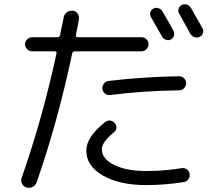

<svg xmlns="http://www.w3.org/2000/svg" viewBox="-20 -845 1040 918"><path d="M754.9 -669.9Q724.6 -723.6 702.1 -762.7Q695.3 -773.4 698.7 -785.6Q702.1 -797.9 712.9 -803.7Q723.6 -809.6 736.3 -806.2Q749 -802.7 755.9 -792Q797.9 -720.7 809.6 -697.3Q815.4 -686.5 811.5 -674.3Q807.6 -662.1 796.9 -656.2Q786.1 -650.4 773.4 -654.8Q760.7 -659.2 754.9 -669.9ZM848.6 -821.3Q860.4 -827.1 873 -823.2Q885.7 -819.3 892.6 -807.6Q911.1 -775.4 948.2 -710Q954.1 -699.2 950.2 -687Q946.3 -674.8 934.6 -668.9Q922.9 -663.1 910.6 -667Q898.4 -670.9 890.6 -682.6Q860.4 -736.3 836.9 -779.3Q830.1 -790 834 -802.7Q837.9 -815.4 848.6 -821.3ZM469.7 -419.9Q467.8 -433.6 477.1 -445.3Q486.3 -457 500 -458Q662.1 -477.5 835.9 -480.5Q849.6 -480.5 859.9 -470.7Q870.1 -460.9 870.1 -446.8Q870.1 -432.6 859.9 -422.9Q849.6 -413.1 836.9 -413.1Q666 -411.1 506.8 -390.6Q493.2 -388.7 481.9 -397.9Q470.7 -407.2 469.7 -419.9ZM392.6 -125Q392.6 -189.5 480.5 -259.8Q505.9 -279.3 528.3 -256.8Q537.1 -248 536.6 -234.9Q536.1 -221.7 526.4 -213.9Q467.8 -167 466.8 -131.8Q466.8 -85.9 525.4 -56.6Q584 -27.3 679.7 -27.3Q764.6 -27.3 849.6 -41Q862.3 -43 873.5 -35.2Q884.8 -27.3 886.7 -13.2Q888.7 1 880.4 12.2Q872.1 23.4 859.4 25.4Q766.6 40 679.7 40Q550.8 40 471.7 -5.9Q392.6 -51.8 392.6 -125ZM107.4 51.8Q93.8 47.9 85.9 34.7Q78.1 21.5 83 6.8Q183.6 -280.3 250 -588.9Q252 -599.6 241.2 -599.6H132.8Q120.1 -599.6 109.9 -609.9Q99.6 -620.1 99.6 -632.8Q99.6 -646.5 109.9 -656.7Q120.1 -667 132.8 -667H254.9Q265.6 -667 267.6 -678.7Q269.5 -692.4 275.9 -720.2Q282.2 -748 284.2 -761.7Q287.1 -776.4 298.8 -785.6Q310.5 -794.9 327.1 -793.9Q341.8 -793 350.6 -780.8Q359.4 -768.6 357.4 -753.9Q355.5 -738.3 342.8 -677.7Q340.8 -667 351.6 -667H657.2Q669.9 -667 680.2 -657.2Q690.4 -647.5 690.4 -632.8Q690.4 -620.1 680.2 -609.9Q669.9 -599.6 657.2 -599.6H338.9Q327.1 -599.6 325.2 -589.8Q255.9 -261.7 155.3 26.4Q150.4 41 136.7 48.3Q123 55.7 107.4 51.8Z"/></svg>

Font: Rounded-X Mgen+ 1mn regular
Style: Regular
Weight: 400
Designer: [Source Han Sans]
Ryoko NISHIZUKA  (kana & ideographs); Paul D. Hunt (Latin, Greek & Cyrillic); Wenlong ZHANG  (bopomofo
Version: Version 1.059.20150602